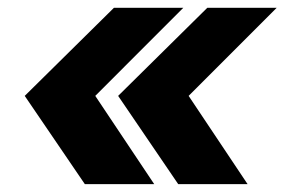

<svg xmlns="http://www.w3.org/2000/svg" viewBox="-20 -546 735 496"><path d="M199.2 -70.3 43.9 -298.3 274.4 -525.9H453.6L226.1 -298.3L378.4 -70.3ZM440.4 -70.3 285.2 -298.3 515.6 -525.9H694.8L467.3 -298.3L619.6 -70.3Z"/></svg>

Font: Inter 17pt ExtraBold
Style: Italic
Weight: 800
Italic angle: -9.3988°
Version: Version 4.001;git-66647c0bb